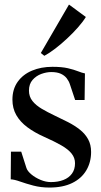

<svg xmlns="http://www.w3.org/2000/svg" viewBox="-20 -812 444 842"><path d="M197 10.5Q159 10.5 126 1.8Q93 -7 67.8 -16Q42.5 -25 27 -25.5L28 -147H73L96 -75Q100.5 -61.5 117.5 -47.2Q134.5 -33 157.8 -23.2Q181 -13.5 203 -13.5Q234.5 -13.5 258.2 -22.8Q282 -32 295.5 -50.5Q309 -69 309 -96Q309 -119.5 294.2 -138.2Q279.5 -157 249.5 -174.2Q219.5 -191.5 174.5 -211.5Q131.5 -230.5 100 -254Q68.5 -277.5 51.5 -307.2Q34.5 -337 34.5 -375Q34.5 -421 57.5 -453.2Q80.5 -485.5 120.2 -502.2Q160 -519 210 -519Q251 -519 277.8 -512.8Q304.5 -506.5 322 -499.5Q339.5 -492.5 352.5 -490L351 -373.5H309.5L286.5 -442.5Q282 -456.5 272.5 -468.8Q263 -481 246.8 -488.5Q230.5 -496 205 -496Q184 -496 161.2 -487.8Q138.5 -479.5 122.8 -461.5Q107 -443.5 107 -414.5Q107 -388.5 122.2 -369.2Q137.5 -350 163 -335Q188.5 -320 219 -305.5Q250 -291 278.8 -276.2Q307.5 -261.5 330.2 -243.5Q353 -225.5 366.2 -201.8Q379.5 -178 379.5 -145.5Q379.5 -100.5 358.5 -65Q337.5 -29.5 296.8 -9.5Q256 10.5 197 10.5ZM174 -567.5 159 -579.5 282.5 -792 356.5 -737.5Q343 -715.5 321.2 -691Q299.5 -666.5 274 -642.8Q248.5 -619 222.8 -599.2Q197 -579.5 175 -567.5Z"/></svg>

Font: Merriweather 144pt
Style: Regular
Weight: 400
Version: Version 2.100